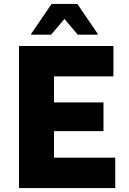

<svg xmlns="http://www.w3.org/2000/svg" viewBox="-20 -953 653 973"><path d="M76.4 0V-720H253.6V0ZM171.6 0V-154H564V0ZM171.6 -288.4V-434H504.4V-288.4ZM171.6 -566V-720H554.8V-566ZM137.8 -777.2V-781.2L241.4 -933.2H371.8L475.4 -781.2V-777.2H374.2L306.6 -857.1L239 -777.2Z"/></svg>

Font: Kufam
Style: Regular
Weight: 400
Designer: Wael Morcos, Artur Schmal
Foundry: Original Type
Version: Version 1.301; ttfautohint (v1.8.3)